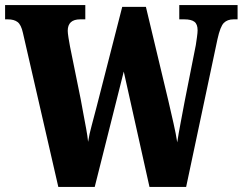

<svg xmlns="http://www.w3.org/2000/svg" viewBox="-25 -734 953 754"><path d="M65 -605Q58 -637 44 -647.5Q30 -658 6 -658H-5V-714H310V-658H290Q241 -658 241 -613Q241 -605 244 -585.5Q247 -566 250 -551L292 -344Q296 -321 302 -289.5Q308 -258 313.5 -228Q319 -198 321 -177Q326 -209 335 -241Q344 -273 354 -313L455 -707H548L636 -339Q647 -291 656.5 -249.5Q666 -208 671 -175Q676 -208 684 -250Q692 -292 700 -335L744 -557Q746 -570 748.5 -588Q751 -606 751 -615Q751 -639 738.5 -648.5Q726 -658 699 -658H679V-714H908V-658H892Q868 -658 854 -644Q840 -630 829 -580L706 0H562L461 -453L347 0H204Z"/></svg>

Font: Noto Serif Lao ExtraCondensed Black
Style: Regular
Weight: 900
Width: 2
Designer: Monotype Design Team
Foundry: Monotype Imaging Inc.
Version: Version 2.003; ttfautohint (v1.8.4.7-5d5b)